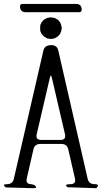

<svg xmlns="http://www.w3.org/2000/svg" viewBox="-22 -984 542 979"><path d="M424.8 -73.2Q430.7 -44.9 460.9 -44.9Q489.3 -44.9 468.8 -24.4L323.2 -29.3Q300.8 -44.9 336.9 -44.9Q366.2 -44.9 360.4 -73.2L326.2 -221.7Q320.3 -250 291 -250H183.6Q154.3 -250 148.4 -221.7L114.3 -73.2Q108.4 -44.9 137.7 -44.9L152.3 -41Q174.8 -24.4 146.5 -24.4L7.8 -28.3Q-14.6 -44.9 13.7 -44.9Q43 -44.9 48.8 -73.2L199.2 -725.6Q205.1 -753.9 240.2 -753.9Q269.5 -753.9 275.4 -725.6ZM165 -298.8Q159.2 -270.5 188.5 -270.5H286.1Q315.4 -270.5 309.6 -298.8L243.2 -584Q237.3 -612.3 231.4 -584ZM202.1 -797.9 190.4 -810.5 183.6 -825.2 182.6 -840.8 183.6 -856.4 190.4 -871.1 202.1 -883.8 218.8 -892.6 237.3 -895.5 255.9 -892.6 272.5 -883.8 284.2 -871.1 290 -856.4 293 -840.8 290 -825.2 284.2 -810.5 272.5 -797.9 255.9 -788.1 237.3 -785.2 218.8 -788.1ZM365.2 -963.9Q394.5 -963.9 394.5 -934.6Q394.5 -921.9 381.8 -921.9H109.4Q80.1 -921.9 80.1 -951.2Q80.1 -963.9 92.8 -963.9Z"/></svg>

Font: B2 Hana
Style: Regular
Weight: 500
Version: 2020-08-05; (max)